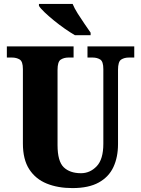

<svg xmlns="http://www.w3.org/2000/svg" viewBox="-20 -951 720 981"><path d="M350 10Q276 10 219 -13Q162 -36 129.5 -86Q97 -136 97 -218V-598Q97 -637 80.5 -647Q64 -657 41 -657H15V-714H356V-657H330Q307 -657 290.5 -646.5Q274 -636 274 -594V-210Q274 -127 305.5 -96.5Q337 -66 394 -66Q440 -66 474 -101.5Q508 -137 508 -217V-598Q508 -637 492 -647Q476 -657 453 -657H427V-714H666V-657H639Q615 -657 599 -646.5Q583 -636 583 -594V-215Q583 -148 559.5 -97.5Q536 -47 484.5 -18.5Q433 10 350 10ZM363 -771Q339 -785 311 -804.5Q283 -824 256 -846Q229 -868 208 -888Q187 -908 179 -921V-931H351Q360 -909 377 -882Q394 -855 412 -829Q430 -803 443 -784V-771Z"/></svg>

Font: Noto Serif Lao Condensed Black
Style: Regular
Weight: 900
Width: 3
Designer: Monotype Design Team
Foundry: Monotype Imaging Inc.
Version: Version 2.003; ttfautohint (v1.8.4.7-5d5b)